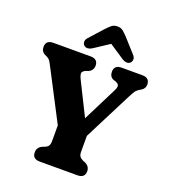

<svg xmlns="http://www.w3.org/2000/svg" viewBox="-163 -1041 1016 1156"><g transform="rotate(20 345.0 -462.5)"><path d="M516 -42.5Q516 0 468.5 0H227.5Q180 0 180 -42.5Q180 -73.5 209 -88L228 -95.5Q243.5 -102.5 249.2 -112.8Q255 -123 255 -137.5V-242L89.5 -560.5Q78 -583 71.5 -592.2Q65 -601.5 52.5 -608L38 -615Q12.5 -627 12.5 -657.5Q12.5 -700 60.5 -700H298Q346 -700 346 -657.5Q346 -626 315.5 -612L302.5 -608.5Q280.5 -598.5 279 -586.5Q277.5 -574.5 290 -548.5L394.5 -338.5L505.5 -559.5Q515 -579 513 -590Q511 -601 493.5 -609L475 -615Q450.5 -626.5 450.5 -657.5Q450.5 -700 498 -700H630Q654.5 -700 666 -688.5Q677.5 -677 677.5 -657.5Q677.5 -630 652.5 -616L645.5 -612Q633 -605 624 -595Q615 -585 596.5 -548.5L441 -242.5V-137.5Q441 -108 468 -95.5L486.5 -88Q516 -73 516 -42.5ZM295.5 -751.5Q261.5 -730 241 -748Q233.5 -755 232.2 -768.8Q231 -782.5 244.5 -797.5L321 -882.5Q338.5 -901.5 352.8 -913.2Q367 -925 389.5 -925Q411.5 -925 426 -913.2Q440.5 -901.5 458 -882.5L534.5 -797.5Q548 -782.5 546.8 -769Q545.5 -755.5 537.5 -748Q517.5 -729.5 483 -751.5L389.5 -813.5Z"/></g></svg>

Font: Fraunces 72pt S100
Style: Bold
Weight: 700
Version: Version 1.000; ttfautohint (v1.8.3)